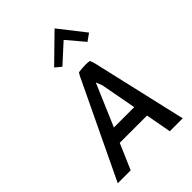

<svg xmlns="http://www.w3.org/2000/svg" viewBox="-279 -1118 1229 1229"><g transform="rotate(-45 335.5 -503.5)"><path d="M275 -822 316 -788 443 -904 542 -787 591 -822 454 -997ZM627 -10 480 -648C477 -663 472 -677 466 -690C456 -692 441 -693 429 -693C406 -692 386 -691 366 -688C355 -673 345 -651 336 -631L39 -10H156L231 -184H478L510 -10ZM274 -280 396 -566 413 -522 458 -280Z"/></g></svg>

Font: Bluebird
Style: LiNrwObl
Weight: 300
Designer: Jasper
Foundry: Cannot Into Space Fonts
Version: Version 0.98